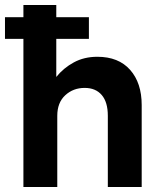

<svg xmlns="http://www.w3.org/2000/svg" viewBox="-38 -751 644 771"><path d="M353 -523Q300 -523 258.5 -500.5Q217 -478 188 -442V-731H56V0H192V-286Q192 -339 224 -368.5Q256 -398 302 -398Q346 -398 370.5 -369.5Q395 -341 395 -286V0H531V-329Q531 -418 484.5 -470.5Q438 -523 353 -523ZM319 -682H-18V-595H319Z"/></svg>

Font: Geom SemiBold
Style: Bold
Weight: 600
Version: Version 1.102